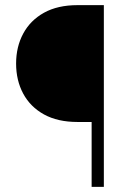

<svg xmlns="http://www.w3.org/2000/svg" viewBox="-20 -731 511 751"><path d="M338.4 0V-253.9H283.2Q205.6 -253.9 152.1 -283.4Q98.6 -313 70.8 -364.7Q43 -416.5 43 -482.4Q43 -547.9 70.8 -599.6Q98.6 -651.4 152.1 -681.2Q205.6 -710.9 283.2 -710.9H386.2V0Z"/></svg>

Font: Heebo ExtraLight
Style: Regular
Weight: 250
Designer: Oded Ezer
Foundry: Ezer Type House
Version: Version 3.100